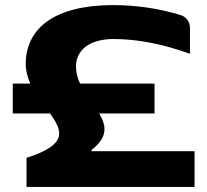

<svg xmlns="http://www.w3.org/2000/svg" viewBox="-20 -733 813 753"><path d="M30 -288H176C226 -219 247 -166 84 -114V0H743V-140H339V-145C405 -196 397 -241 369 -288H586V-405H294C284 -426 278 -449 278 -473C278 -533 327 -580 426 -580C521 -580 623 -559 725 -522V-624C725 -647 711 -667 688 -674C603 -700 513 -713 424 -713C194 -713 81 -622 81 -482C81 -455 88 -429 99 -405H30Z"/></svg>

Font: LT Wave UI Medium
Style: Regular
Weight: 500
Designer: Daniel Lyons
Foundry: New Value
Version: Version 2.5 (Glyphs App)